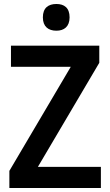

<svg xmlns="http://www.w3.org/2000/svg" viewBox="-20 -943 553 963"><path d="M263 -923C223 -923 195 -904 195 -856C195 -809 223 -789 263 -789C301 -789 329 -809 329 -856C329 -904 302 -923 263 -923ZM486 0V-106H170L478 -628V-714H35V-608H335L27 -86V0Z"/></svg>

Font: Noto Sans Ethiopic SemiCondensed SemiBold
Style: Regular
Weight: 600
Width: 4
Designer: Monotype Design Team
Foundry: Monotype Imaging Inc.
Version: Version 2.102